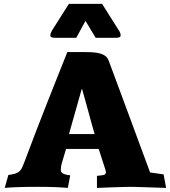

<svg xmlns="http://www.w3.org/2000/svg" viewBox="-20 -939 855 965"><path d="M256.8 -749Q232.9 -749 232.9 -760.7Q232.9 -767.6 236.3 -775.4Q239.7 -783.2 242.2 -787.1L326.2 -919.4H493.2L568.4 -800.3Q575.2 -790 580.8 -780.8Q586.4 -771.5 586.4 -760.7Q586.4 -749 562 -749H460.9L409.7 -834L363.3 -749ZM643.6 0Q627 0 602.8 0.7Q578.6 1.5 545.9 2.4L467.3 5.4V-55.2Q476.6 -56.6 484.9 -57.1Q493.2 -57.6 499.3 -59.1Q505.4 -60.5 508.8 -63.7Q512.2 -66.9 512.2 -73.7Q512.2 -76.2 511.7 -78.6Q511.2 -81.1 510.3 -84.5L476.1 -190.4H312L292.5 -125Q288.6 -113.3 287.1 -103Q285.6 -92.8 285.6 -84.5Q285.6 -77.1 289.6 -72.8Q293.5 -68.4 299.8 -65.4Q306.2 -62.5 314.7 -60.8Q323.2 -59.1 333 -57.6L320.8 5.4Q293.9 2.9 256.8 1.5Q219.7 0 170.9 0Q111.8 0 70.3 1.5Q28.8 2.9 3.9 5.4L22 -59.6L34.7 -61.5Q50.8 -64 61.3 -68.1Q71.8 -72.3 78.9 -79.1Q85.9 -85.9 90.8 -96.4Q95.7 -106.9 101.6 -122.1Q133.8 -208 162.8 -283.4Q191.9 -358.9 218.8 -426.8Q245.6 -494.6 270.3 -556.6Q294.9 -618.7 318.4 -677.2H407.7Q430.2 -677.2 449.5 -675.8Q468.8 -674.3 484.1 -669.9Q499.5 -665.5 510 -657.2Q520.5 -648.9 525.9 -635.3Q563.5 -534.2 592.3 -456.5Q621.1 -378.9 642.6 -320.6Q664.1 -262.2 679.2 -221.2Q694.3 -180.2 704.6 -152.8Q714.8 -125.5 720.7 -109.6Q726.6 -93.8 729.5 -85.7Q732.4 -77.6 733.2 -75.2Q733.9 -72.8 733.9 -72.3L802.2 -62.5L814.9 5.4Q735.8 2.9 693.6 1.5Q651.4 0 643.6 0ZM390.6 -491.2 326.7 -265.1H455.6Q449.7 -284.7 442.1 -312Q434.6 -339.4 426.3 -370.1Q418 -400.9 409.2 -432.1Q400.4 -463.4 392.6 -491.2Z"/></svg>

Font: Tienne Black
Style: Regular
Weight: 900
Designer: vernon adams
Foundry: vernon adams
Version: Version 001.001